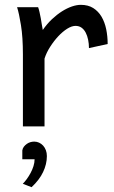

<svg xmlns="http://www.w3.org/2000/svg" viewBox="-20 -528 475 802"><path d="M75.7 0V-300.3Q75.7 -372.6 67.6 -422.6Q59.6 -472.7 51.3 -498H139.2Q142.1 -490.2 145 -477.8Q147.9 -465.3 150.4 -451.7Q152.8 -438 154.8 -424.8L158.7 -402.8Q176.3 -428.2 197 -447.8Q217.8 -467.3 239 -480.7Q260.3 -494.1 280.5 -501Q300.8 -507.8 317.4 -507.8Q348.1 -507.8 369.4 -494.4Q390.6 -481 404.1 -458.3Q417.5 -435.5 423.6 -406Q429.7 -376.5 429.7 -344.2L351.6 -327.1Q351.6 -345.2 348.1 -362.1Q344.7 -378.9 337.9 -391.8Q331.1 -404.8 320.6 -412.4Q310.1 -419.9 295.4 -419.9Q279.8 -419.9 260.7 -408Q241.7 -396 223.4 -376.5Q205.1 -356.9 189.5 -332.5Q173.8 -308.1 166 -283.2V0ZM73.2 100.1Q74.7 91.3 79.8 84.7Q85 78.1 91.8 73.2Q98.6 68.4 106.7 65.9Q114.7 63.5 123 63.5Q133.8 63.5 143.3 67.9Q152.8 72.3 160.2 80.3Q167.5 88.4 171.6 99.4Q175.8 110.4 175.8 124Q175.8 157.7 159.9 190.9Q144 224.1 111.8 253.9L75.2 239.7Q83 231.9 91.8 220Q100.6 208 107.9 194.3Q115.2 180.7 119.9 165.8Q124.5 150.9 124.5 137.2H73.2Z"/></svg>

Font: Andika Phon
Style: Regular
Weight: 400
Designer: Victor Gaultney, Annie Olsen, Julie Remington, Don Collingsworth, Eric Hays, Becca Hirsbrunner
Foundry: SIL International
Version: Version 5.000